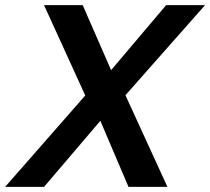

<svg xmlns="http://www.w3.org/2000/svg" viewBox="-63 -730 821 750"><path d="M-43 0H109L329 -258L439 0H591L427 -358L738 -710H586L371 -456L260 -710H109L270 -357Z"/></svg>

Font: Geist SemiBold
Style: Italic
Weight: 600
Italic angle: -12°
Designer: Basement.studio, Andrés Briganti, Mateo Zaragoza
Foundry: Basement.studio, Vercel, Andrés Briganti, Guido Ferreyra, Mateo Zaragoza
Version: Version 1.500